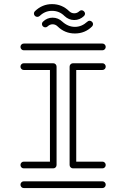

<svg xmlns="http://www.w3.org/2000/svg" viewBox="-20 -928 623 948"><path d="M485.8 -679.7H97.2Q90.3 -679.7 85.7 -684.8Q81.1 -689.9 81.1 -696.3Q81.1 -703.1 85.7 -708Q90.3 -712.9 97.2 -712.9H485.8Q492.7 -712.9 497.3 -708Q502 -703.1 502 -696.3Q502 -689.9 497.3 -684.8Q492.7 -679.7 485.8 -679.7ZM242.7 -96.7H97.2Q90.3 -96.7 85.7 -101.6Q81.1 -106.4 81.1 -113.3Q81.1 -120.1 85.7 -125Q90.3 -129.9 97.2 -129.9H226.6V-582.5H97.2Q90.3 -582.5 85.7 -587.4Q81.1 -592.3 81.1 -599.1Q81.1 -606 85.7 -610.8Q90.3 -615.7 97.2 -615.7H242.7Q250 -615.7 254.6 -610.8Q259.3 -606 259.3 -599.1V-113.3Q259.3 -106.4 254.6 -101.6Q250 -96.7 242.7 -96.7ZM485.8 0.5H97.2Q90.3 0.5 85.7 -4.4Q81.1 -9.3 81.1 -16.1Q81.1 -22.9 85.7 -27.8Q90.3 -32.7 97.2 -32.7H485.8Q492.7 -32.7 497.3 -27.8Q502 -22.9 502 -16.1Q502 -9.3 497.3 -4.4Q492.7 0.5 485.8 0.5ZM485.8 -96.7H340.3Q333.5 -96.7 328.6 -101.6Q323.7 -106.4 323.7 -113.3V-599.1Q323.7 -606 328.6 -610.8Q333.5 -615.7 340.3 -615.7H485.8Q492.7 -615.7 497.3 -610.8Q502 -606 502 -599.1Q502 -592.3 497.3 -587.4Q492.7 -582.5 485.8 -582.5H356.4V-129.9H485.8Q492.7 -129.9 497.3 -125Q502 -120.1 502 -113.3Q502 -106.4 497.3 -101.6Q492.7 -96.7 485.8 -96.7ZM346.7 -829.1Q319.3 -829.1 298.3 -849.1Q272.9 -874.5 236.8 -874.5Q202.1 -874.5 175.8 -849.1Q170.4 -844.7 164.1 -844.7Q157.2 -844.7 152.3 -849.6Q147.5 -854.5 147.5 -861.3Q147.5 -867.7 152.3 -872.6Q188.5 -907.7 236.8 -907.7Q286.1 -907.7 321.8 -872.6Q332.5 -862.3 346.7 -862.3Q360.8 -862.3 371.6 -872.6Q376.5 -877.4 383.3 -877.4Q389.6 -877 394.5 -872.1Q399.4 -867.2 399.9 -860.8Q399.9 -854.5 395 -849.1Q374 -829.1 346.7 -829.1ZM349.6 -762.7Q300.3 -762.7 264.6 -797.4Q253.9 -808.1 239.7 -808.1Q226.1 -808.1 214.8 -797.4Q210 -793 203.6 -793Q196.8 -793 191.9 -797.9Q187 -802.7 187 -809.6Q187 -815.9 191.9 -820.8Q212.4 -840.8 239.7 -840.8Q267.1 -840.8 288.1 -820.8Q316.4 -795.4 350.1 -795.4Q383.3 -795.4 411.1 -820.8Q416 -825.7 422.9 -825.7Q429.2 -825.2 434.1 -820.6Q439 -815.9 439.5 -809.6Q439.5 -802.7 434.6 -797.4Q399.9 -762.7 349.6 -762.7Z"/></svg>

Font: Neon Sans
Style: Regular
Weight: 400
Designer: GGBot
Version: 0.80